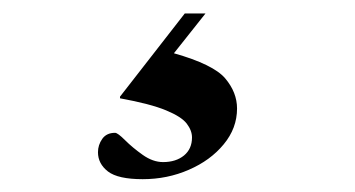

<svg xmlns="http://www.w3.org/2000/svg" viewBox="-20 -40 540 292"><path d="M197 232.5Q159.5 232.5 144.2 220.8Q129 209 129 191.5Q129 180.5 135.5 171.2Q142 162 155 162Q159 162 170.2 173.2Q181.5 184.5 197 195.5Q212.5 206.5 228 206.5Q247.5 206.5 259.8 196.5Q272 186.5 272 169Q272 158.5 264 148Q256 137.5 232.5 127.8Q209 118 162.5 109.5V107L261 -19.5H292.5L244.5 41Q304.5 58 322.5 79.2Q340.5 100.5 340.5 125Q340.5 155 320.2 179.5Q300 204 267.2 218.2Q234.5 232.5 197 232.5Z"/></svg>

Font: Newsreader 72pt
Style: Bold
Weight: 700
Designer: Hugues Gentile
Foundry: Production Type
Version: Version 1.003; ttfautohint (v1.8.3)